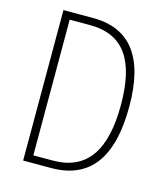

<svg xmlns="http://www.w3.org/2000/svg" viewBox="-108 -890 762 880"><g transform="rotate(15 273.5 -450.0)"><path d="M490 -457C490 -687 405 -807 224 -807H84V-93H216C402 -93 490 -217 490 -457ZM451 -455C451 -239 377 -128 214 -128H123V-772H219C384 -772 451 -660 451 -455Z"/></g></svg>

Font: Noto Sans Telugu UI Condensed ExtraLight
Style: Regular
Weight: 200
Width: 3
Designer: Jelle Bosma - Monotype Design Team
Foundry: Monotype Imaging Inc.
Version: Version 2.005